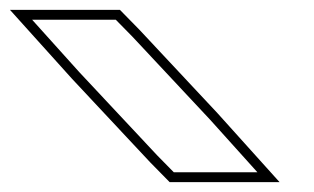

<svg xmlns="http://www.w3.org/2000/svg" viewBox="-373 -810 636 389"><path d="M-212.5 -664 -307.9 -770H-138.4L-105 -736L53.1 -567L148.5 -461H-20.9L-54.3 -495ZM-227.2 -650.5 -68.8 -481.2 -29.3 -441H193.4L67.8 -580.5L-90.6 -749.8L-130 -790H-352.8Z"/></svg>

Font: Nordica Plus
Style: NordicaClassicRgExtOpOblOl
Weight: 500
Version: Version 1.01